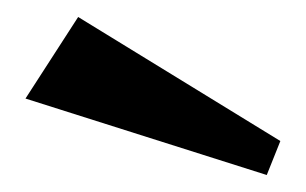

<svg xmlns="http://www.w3.org/2000/svg" viewBox="-20 -943 360 226"><path d="M10 -827 72 -923 310 -777 294 -737Z"/></svg>

Font: Otomanopee
Style: Regular
Weight: 400
Designer: Das Ende der Wildnis
Foundry: Gutenberg Labo
Version: Version 3.000